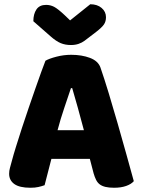

<svg xmlns="http://www.w3.org/2000/svg" viewBox="-20 -874 667 904"><path d="M194 -588Q211 -598 245.5 -607Q280 -616 315 -616Q365 -616 403.5 -601.5Q442 -587 453 -556Q471 -504 492 -435Q513 -366 534 -292.5Q555 -219 575 -147.5Q595 -76 610 -21Q598 -7 574 1.5Q550 10 517 10Q493 10 476.5 6Q460 2 449.5 -6Q439 -14 432.5 -27Q426 -40 421 -57L403 -126H222Q214 -96 206 -64Q198 -32 190 -2Q176 3 160.5 6.5Q145 10 123 10Q72 10 47.5 -7.5Q23 -25 23 -56Q23 -70 27 -84Q31 -98 36 -117Q43 -144 55.5 -184Q68 -224 83 -270.5Q98 -317 115 -366Q132 -415 147 -458.5Q162 -502 174.5 -536Q187 -570 194 -588ZM310 -778 405 -854Q438 -854 458.5 -836.5Q479 -819 479 -793Q479 -773 469.5 -759Q460 -745 433 -724L378 -682Q366 -673 350 -667.5Q334 -662 314 -662Q287 -662 265.5 -671Q244 -680 218 -703L137 -774Q137 -808 151.5 -829.5Q166 -851 197 -851Q217 -851 234.5 -842Q252 -833 284 -803ZM314 -459Q300 -417 282.5 -365.5Q265 -314 251 -261H375Q361 -315 346.5 -366.5Q332 -418 320 -459Z"/></svg>

Font: BALOOCHETTANREGULAR
Style: Book
Weight: 400
Designer: Maithili Shingre and Ek Type
Foundry: Ek Type
Version: Version 1.100;PS 1.000;hotconv 1.0.88;makeotf.lib2.5.647800;